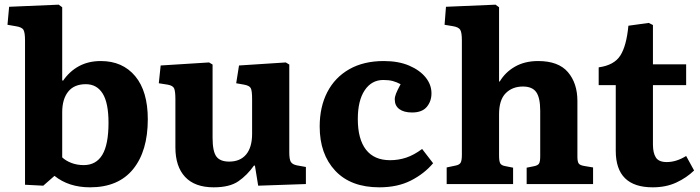

<svg xmlns="http://www.w3.org/2000/svg" viewBox="-20 -787 2993 821"><path d="M165 7 87 3V-615Q87 -647 80.5 -659Q74 -671 47 -675L12 -681L19 -758L231 -767L246 -756V-445L249 -441Q277 -482 317.5 -504Q358 -526 411 -526Q504 -526 558 -461.5Q612 -397 612 -277Q612 -141 549 -63.5Q486 14 365 14Q274 14 213 -35ZM338 -81Q391 -81 417.5 -125Q444 -169 444 -262Q444 -347 419 -387Q394 -427 347 -427Q297 -427 271.5 -395Q246 -363 246 -307V-114Q262 -99 286 -90Q310 -81 338 -81Z M894 14Q813 14 771.5 -30.5Q730 -75 730 -157V-363Q730 -395 725 -408Q720 -421 697 -425L659 -431L667 -507L874 -520L889 -511V-198Q889 -140 905 -118Q921 -96 960 -96Q1007 -96 1032.5 -126.5Q1058 -157 1058 -215V-364Q1058 -400 1052 -410.5Q1046 -421 1024 -425L990 -431L1002 -507L1202 -520L1217 -511V-135Q1217 -106 1223.5 -95Q1230 -84 1249 -80L1288 -73V0L1084 7L1070 -79H1066Q1037 -38 999.5 -12Q962 14 894 14Z M1602 14Q1480 14 1413.5 -57Q1347 -128 1347 -246Q1347 -330 1379.5 -393Q1412 -456 1473.5 -491Q1535 -526 1621 -526Q1684 -526 1729.5 -506.5Q1775 -487 1800 -456Q1825 -425 1825 -388Q1825 -354 1805 -330Q1785 -306 1742 -306Q1707 -306 1687.5 -320.5Q1668 -335 1668 -362Q1668 -373 1673.5 -387Q1679 -401 1693 -427Q1676 -436 1659.5 -440.5Q1643 -445 1619 -445Q1569 -445 1539.5 -401Q1510 -357 1510 -278Q1510 -192 1545 -147Q1580 -102 1648 -102Q1684 -102 1717 -113Q1750 -124 1785 -150L1832 -89Q1794 -44 1737 -15Q1680 14 1602 14Z M1890 0V-71L1928 -79Q1944 -82 1949.5 -91Q1955 -100 1955 -125V-614Q1955 -648 1948 -659.5Q1941 -671 1917 -675L1881 -681L1887 -758L2099 -767L2114 -756V-441L2116 -437Q2140 -478 2182 -502Q2224 -526 2281 -526Q2368 -526 2408.5 -478.5Q2449 -431 2449 -355V-117Q2449 -96 2454.5 -88Q2460 -80 2480 -77L2516 -71V0H2232V-70L2262 -76Q2279 -79 2284.5 -87Q2290 -95 2290 -119V-313Q2290 -369 2273 -393Q2256 -417 2216 -417Q2171 -417 2142.5 -388.5Q2114 -360 2114 -298V-122Q2114 -99 2118.5 -89.5Q2123 -80 2139 -77L2174 -70V0Z M2771 14Q2613 14 2613 -142V-423H2540V-499Q2606 -508 2632.5 -549.5Q2659 -591 2667 -677L2754 -689L2772 -680V-512H2914V-423H2772V-169Q2772 -133 2784.5 -113.5Q2797 -94 2831 -94Q2872 -94 2914 -120L2948 -58Q2916 -27 2872 -6.5Q2828 14 2771 14Z"/></svg>

Font: Literata 12pt
Style: Bold
Weight: 700
Designer: Latin by Veronika Burian and Jose Scaglione. Greek by Irene Vlachou. Cyrillic by Vera Evstafieva.
Foundry: TypeTogether
Version: Version 3.002